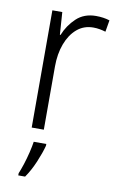

<svg xmlns="http://www.w3.org/2000/svg" viewBox="-87 -589 526 858"><g transform="rotate(10 176.5 -160.0)"><path d="M278 -541Q312 -541 340 -532L331 -479Q318 -483 304 -485.5Q290 -488 275 -488Q232 -488 201 -461.5Q170 -435 153 -389.5Q136 -344 136 -287V0H81V-532H126L133 -430H136Q154 -475 189 -508Q224 -541 278 -541ZM158 69Q149 103 131 145.5Q113 188 90 221H59V211Q66 195 75 167.5Q84 140 91 111Q98 82 101 61H158Z"/></g></svg>

Font: Noto Sans Georgian SemiCondensed Light
Style: Regular
Weight: 300
Width: 4
Designer: Monotype Design Team, Akaki Razmadze
Foundry: Google LLC
Version: Version 2.005; ttfautohint (v1.8.4.7-5d5b)